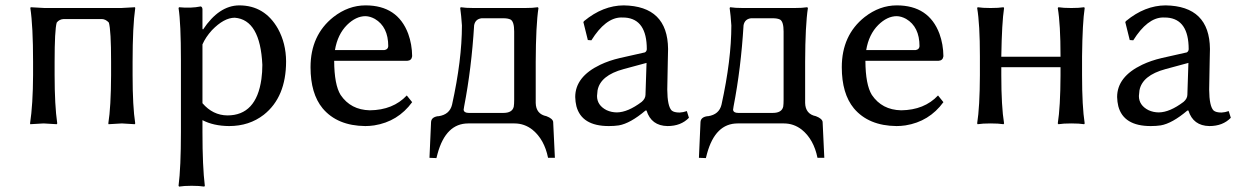

<svg xmlns="http://www.w3.org/2000/svg" viewBox="-20 -459 4610 714"><path d="M473.1 -229V-179.2Q473.1 -63 482.9 0L481 2.9Q479 2.9 433.1 0Q433.1 0 383.8 2.9L382.8 0Q392.6 -61 393.1 -179.2V-229Q393.1 -346.7 384.8 -375Q373 -387.7 358.9 -388.2H216.8Q200.2 -387.2 190.9 -375Q183.1 -347.7 183.1 -229V-180.2Q183.1 -66.9 192.9 0L190.9 2.9Q189 2.9 142.1 0Q142.1 0 92.8 2.9L91.8 0Q102.5 -70.3 103 -180.2V-229Q103 -361.8 92.8 -429.2L94.2 -432.1Q96.2 -432.1 146 -429.2H430.2Q430.2 -429.2 481.9 -432.1L482.9 -429.2Q473.1 -360.8 473.1 -229Z M732.9 -293.9V-75.2Q771.5 -30.3 825.7 -29.8Q933.1 -29.8 952.1 -165Q955.6 -190.4 955.6 -217.8Q947.8 -385.7 853 -393.1Q813 -393.1 768.1 -346.7Q744.6 -320.8 732.9 -293.9ZM732.9 -352.1 734.9 -349.1Q794.4 -438.5 869.6 -439Q964.4 -439 1013.7 -352.1Q1043.5 -297.9 1043.9 -231Q1043.9 -97.7 960.9 -32.2Q906.7 9.8 832 9.8Q773.9 9.3 732.9 -12.2V32.2Q732.9 161.1 741.7 231.9L739.7 234.9Q721.7 231.9 692.9 231.9Q664.1 231.9 646 234.9L644 231.9Q652.8 163.6 652.8 32.2V-234.9Q652.8 -373 644 -429.2L646 -432.1Q689.9 -427.7 726.6 -435.1Q732.4 -433.1 732.9 -424.8Z M1225.6 -272.9H1409.7Q1422.9 -274.9 1423.8 -287.1Q1423.8 -359.4 1374 -388.7Q1356.4 -398.4 1339.4 -398.9Q1303.7 -398.9 1270.5 -366.2Q1235.4 -331.1 1225.6 -272.9ZM1492.7 -104 1512.7 -79.1Q1460 -6.8 1371.6 7.3Q1354.5 9.8 1338.4 9.8Q1234.4 8.8 1179.7 -56.2Q1134.8 -110.8 1134.8 -209Q1134.8 -328.1 1219.7 -395.5Q1275.4 -439 1339.4 -439Q1458.5 -439 1498 -333.5Q1512.2 -294.4 1512.7 -250Q1510.7 -233.9 1494.6 -232.9H1222.7Q1223.1 -144 1246.6 -106Q1284.2 -50.3 1355.5 -48.8Q1441.9 -49.8 1492.7 -104Z M1704.1 -50.8Q1705.6 -39.1 1723.1 -39.1H1852.1Q1885.3 -39.1 1890.6 -62.5Q1892.1 -71.8 1892.1 -87.9V-341.8Q1892.1 -378.4 1878.9 -386.2Q1869.1 -391.1 1852.1 -391.1H1771Q1747.6 -388.2 1743.2 -365.2Q1733.4 -204.6 1706.1 -63.5Q1704.1 -54.2 1704.1 -50.8ZM1697.8 -364.3Q1695.3 -402.3 1691.4 -429.2L1693.4 -432.1Q1711.4 -429.2 1741.2 -429.2H1932.1Q1961.9 -429.2 1980 -432.1L1982.4 -429.2Q1972.7 -365.2 1972.2 -229V-76.2Q1973.1 -34.7 2012.2 -26.9Q2035.2 -18.1 2037.1 -5.9L2043.5 127.9H2018.1Q2004.4 59.6 1960 23.4Q1930.2 0 1893.1 0H1721.2Q1638.2 0 1607.4 111.8Q1605 120.6 1603 128.9L1577.1 127.9L1583 -4.9Q1584 -23.4 1608.4 -26.9Q1610.4 -26.9 1611.3 -26.9Q1652.3 -33.2 1661.1 -69.8Q1697.8 -236.3 1697.8 -364.3Z M2384.3 -225.1 2299.3 -202.1Q2212.4 -178.7 2202.1 -122.6Q2200.7 -112.3 2200.2 -102.1Q2200.2 -67.4 2235.8 -49.3Q2253.9 -41 2274.4 -41Q2314.9 -41.5 2366.2 -80.1Q2379.9 -91.8 2380.4 -106ZM2384.3 -47.9H2380.4Q2323.7 0 2281.2 7.3Q2264.6 9.8 2244.1 9.8Q2143.1 9.8 2123.5 -64Q2119.6 -80.1 2119.1 -98.1Q2119.1 -173.8 2212.4 -218.3Q2245.1 -233.9 2285.2 -243.2L2378.4 -264.2Q2384.8 -268.1 2385.3 -275.9Q2385.3 -387.2 2305.2 -393.6Q2297.9 -394 2289.1 -394Q2231.4 -392.6 2179.2 -309.1L2166 -310.1L2149.4 -377L2152.3 -380.9Q2222.2 -438.5 2299.3 -439Q2462.9 -436.5 2464.4 -276.9Q2464.4 -272.5 2463.4 -231Q2461.4 -144.5 2461.4 -126Q2461.9 -63.5 2478 -47.9Q2486.8 -40.5 2507.3 -40.5Q2520 -41 2534.2 -45.9L2542 -21Q2512.2 9.8 2462.4 9.8Q2401.9 8.8 2384.3 -47.9Z M2706.1 -50.8Q2707.5 -39.1 2725.1 -39.1H2854Q2887.2 -39.1 2892.6 -62.5Q2894 -71.8 2894 -87.9V-341.8Q2894 -378.4 2880.9 -386.2Q2871.1 -391.1 2854 -391.1H2772.9Q2749.5 -388.2 2745.1 -365.2Q2735.4 -204.6 2708 -63.5Q2706.1 -54.2 2706.1 -50.8ZM2699.7 -364.3Q2697.3 -402.3 2693.4 -429.2L2695.3 -432.1Q2713.4 -429.2 2743.2 -429.2H2934.1Q2963.9 -429.2 2981.9 -432.1L2984.4 -429.2Q2974.6 -365.2 2974.1 -229V-76.2Q2975.1 -34.7 3014.2 -26.9Q3037.1 -18.1 3039.1 -5.9L3045.4 127.9H3020Q3006.3 59.6 2961.9 23.4Q2932.1 0 2895 0H2723.1Q2640.1 0 2609.4 111.8Q2606.9 120.6 2605 128.9L2579.1 127.9L2585 -4.9Q2585.9 -23.4 2610.4 -26.9Q2612.3 -26.9 2613.3 -26.9Q2654.3 -33.2 2663.1 -69.8Q2699.7 -236.3 2699.7 -364.3Z M3201.2 -272.9H3385.3Q3398.4 -274.9 3399.4 -287.1Q3399.4 -359.4 3349.6 -388.7Q3332 -398.4 3314.9 -398.9Q3279.3 -398.9 3246.1 -366.2Q3210.9 -331.1 3201.2 -272.9ZM3468.3 -104 3488.3 -79.1Q3435.5 -6.8 3347.2 7.3Q3330.1 9.8 3314 9.8Q3210 8.8 3155.3 -56.2Q3110.4 -110.8 3110.4 -209Q3110.4 -328.1 3195.3 -395.5Q3251 -439 3314.9 -439Q3434.1 -439 3473.6 -333.5Q3487.8 -294.4 3488.3 -250Q3486.3 -233.9 3470.2 -232.9H3198.2Q3198.7 -144 3222.2 -106Q3259.8 -50.3 3331.1 -48.8Q3417.5 -49.8 3468.3 -104Z M3624 -250Q3624 -369.1 3613.8 -429.2L3615.7 -432.1Q3633.8 -429.2 3663.6 -429.2Q3693.4 -429.2 3711.9 -432.1L3713.9 -429.2Q3705.6 -375 3703.6 -250V-248H3923.8V-250Q3923.8 -369.1 3913.6 -429.2L3916 -432.1Q3934.1 -429.2 3963.9 -429.2Q3993.7 -429.2 4011.7 -432.1L4013.7 -429.2Q4005.4 -375 4003.9 -250V-179.2Q4003.9 -63 4013.7 0L4011.7 2.9Q3993.7 0 3963.9 0Q3934.1 0 3916 2.9L3913.6 0Q3923.3 -61 3923.8 -179.2V-209H3703.6V-179.2Q3703.6 -63 3713.9 0L3711.9 2.9Q3693.8 0 3663.6 0Q3633.8 0 3615.7 2.9L3613.8 0Q3623.5 -61 3624 -179.2Z M4399.4 -225.1 4314.5 -202.1Q4227.5 -178.7 4217.3 -122.6Q4215.8 -112.3 4215.3 -102.1Q4215.3 -67.4 4251 -49.3Q4269 -41 4289.6 -41Q4330.1 -41.5 4381.3 -80.1Q4395 -91.8 4395.5 -106ZM4399.4 -47.9H4395.5Q4338.9 0 4296.4 7.3Q4279.8 9.8 4259.3 9.8Q4158.2 9.8 4138.7 -64Q4134.8 -80.1 4134.3 -98.1Q4134.3 -173.8 4227.5 -218.3Q4260.3 -233.9 4300.3 -243.2L4393.6 -264.2Q4399.9 -268.1 4400.4 -275.9Q4400.4 -387.2 4320.3 -393.6Q4313 -394 4304.2 -394Q4246.6 -392.6 4194.3 -309.1L4181.2 -310.1L4164.6 -377L4167.5 -380.9Q4237.3 -438.5 4314.5 -439Q4478 -436.5 4479.5 -276.9Q4479.5 -272.5 4478.5 -231Q4476.6 -144.5 4476.6 -126Q4477.1 -63.5 4493.2 -47.9Q4502 -40.5 4522.5 -40.5Q4535.2 -41 4549.3 -45.9L4557.1 -21Q4527.3 9.8 4477.5 9.8Q4417 8.8 4399.4 -47.9Z"/></svg>

Font: Linux Biolinum O
Style: Regular
Weight: 400
Designer: Philipp H. Poll
Foundry: Philipp H. Poll
Version: Version 1.0.4